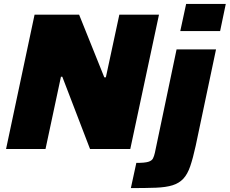

<svg xmlns="http://www.w3.org/2000/svg" viewBox="-20 -763 1176 983"><path d="M11 0 157 -688H385L514 -367H522L591 -688H794L647 0H441L299 -370H292L213 0ZM903 -604 933 -743H1136L1107 -604ZM650 200 678 71Q721 71 739 65.5Q757 60 763 48.5Q769 37 773 19L884 -510H1086L982 -17Q968 47 954 88Q940 129 918.5 152Q897 175 863.5 185.5Q830 196 778 198Q726 200 650 200Z"/></svg>

Font: Saira SemiExpanded ExtraBold
Style: Italic
Weight: 800
Width: 6
Italic angle: -12°
Designer: Hector Gatti with collaboration of the Omnibus-Type team
Foundry: Omnibus-Type
Version: Version 1.101